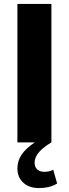

<svg xmlns="http://www.w3.org/2000/svg" viewBox="-20 -720 348 971"><path d="M176 231Q127 231 97.5 203.5Q68 176 68 132Q68 94 89 62.5Q110 31 156 0H68V-700H240V0Q197 26 176 51Q155 76 155 103Q155 125 168.5 137Q182 149 204 149Q218 149 230 146Q242 143 249 138L269 208Q233 231 176 231Z"/></svg>

Font: Red Hat Text VF
Style: Regular
Weight: 300
Designer: Pentagram, MCKL
Foundry: Pentagram, MCKL
Version: Version 1.023